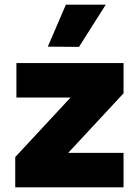

<svg xmlns="http://www.w3.org/2000/svg" viewBox="-20 -799 573 819"><path d="M317 -599 184 -600 261 -779H431ZM45 0V-129L281 -383H50V-530H507V-401L271 -147H507V0Z"/></svg>

Font: Be Vietnam Pro Black
Style: Regular
Weight: 900
Designer: Lam Bao, Tony Le, Vietanh Nguyen
Foundry: Yellow Type Foundry
Version: Version 1.002; ttfautohint (v1.8.3)